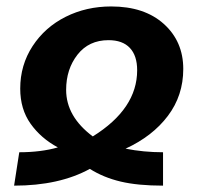

<svg xmlns="http://www.w3.org/2000/svg" viewBox="-20 -566 619 598"><path d="M326.2 -545.9Q429.7 -545.9 490.2 -491.5Q550.8 -437 550.8 -351.1Q550.8 -268.6 502.9 -205.1Q455.1 -141.6 371.1 -103Q427.2 -91.8 487.8 -91.8V12.2Q409.2 12.2 355.7 -0.5Q302.2 -13.2 259.8 -40Q164.6 12.2 23.9 12.2L40 -91.8Q107.4 -91.8 160.2 -106.9Q107.4 -135.3 75.2 -180.7Q43 -226.1 43 -290Q43 -363.3 81.5 -422.4Q120.1 -481.4 184.6 -513.7Q249 -545.9 326.2 -545.9ZM186 -286.1Q186 -203.1 269 -141.1Q407.2 -227.1 407.2 -347.2Q407.2 -392.6 384.5 -416.7Q361.8 -440.9 317.9 -440.9Q256.8 -440.9 221.4 -395.8Q186 -350.6 186 -286.1Z"/></svg>

Font: FiraGO SemiBold
Style: Italic
Weight: 600
Italic angle: -8°
Designer: bBox Type GmbH
Foundry: bBox Type GmbH
Version: Version 1.001;PS 001.001;hotconv 1.0.88;makeotf.lib2.5.64775